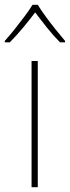

<svg xmlns="http://www.w3.org/2000/svg" viewBox="-42 -783 292 803"><path d="M116 0H90V-528H116ZM116 -763Q128 -743 148 -715.5Q168 -688 190 -660.5Q212 -633 230 -612V-606H209Q181 -634 153.5 -668.5Q126 -703 105 -731Q84 -703 55.5 -668.5Q27 -634 -1 -606H-22V-612Q-3 -633 19 -660.5Q41 -688 61.5 -715.5Q82 -743 94 -763Z"/></svg>

Font: Noto Sans Syriac Western Thin
Style: Regular
Weight: 100
Designer: Patrick Giasson and the Monotype Design Team
Foundry: Monotype Imaging Inc.
Version: Version 3.000; ttfautohint (v1.8.4.7-5d5b)